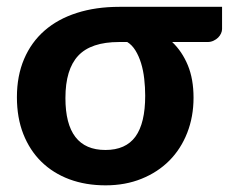

<svg xmlns="http://www.w3.org/2000/svg" viewBox="-20 -535 670 562"><path d="M484 -412Q513 -384.5 529.8 -344Q546.5 -303.5 546.5 -249Q546.5 -193.5 528 -146.2Q509.5 -99 475.8 -65Q442 -31 394.5 -11.8Q347 7.5 289 7.5Q231 7.5 183.2 -10.2Q135.5 -28 101.2 -61.5Q67 -95 48.2 -142.8Q29.5 -190.5 29.5 -250.5Q29.5 -313 50.5 -362.2Q71.5 -411.5 110.5 -445.5Q149.5 -479.5 205 -497.2Q260.5 -515 329.5 -515H630V-450Q630 -444 627 -437.2Q624 -430.5 618.5 -425Q613 -419.5 605 -415.8Q597 -412 587.5 -412ZM405 -255Q405 -279.5 402.2 -304Q399.5 -328.5 393 -349.8Q386.5 -371 376.5 -387.2Q366.5 -403.5 352.5 -412H328.5Q246.5 -412 209 -372Q171.5 -332 171.5 -248Q171.5 -96 288.5 -96Q348 -96 376.5 -135.2Q405 -174.5 405 -255Z"/></svg>

Font: Lato Heavy
Style: Regular
Weight: 800
Designer: Lukasz Dziedzic
Foundry: tyPoland Lukasz Dziedzic
Version: Version 2.007; 2014-02-27